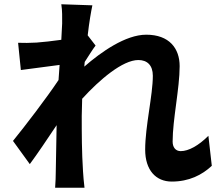

<svg xmlns="http://www.w3.org/2000/svg" viewBox="-20 -831 1040 902"><path d="M272 -721 268 -644C225 -638 181 -633 152 -631C117 -629 94 -629 65 -630L78 -502L260 -526L255 -455C199 -371 98 -239 41 -169L120 -60C155 -107 204 -180 246 -243L242 -23C242 -7 241 28 239 51H377C374 28 371 -8 370 -26C364 -120 364 -204 364 -286L366 -367C448 -457 556 -549 630 -549C672 -549 698 -524 698 -475C698 -384 662 -237 662 -128C662 -32 712 22 787 22C868 22 929 -9 975 -52L959 -193C913 -147 866 -121 829 -121C804 -121 791 -140 791 -166C791 -269 824 -416 824 -520C824 -604 775 -668 667 -668C570 -668 455 -587 376 -518L378 -540C395 -566 415 -599 429 -617L392 -665C399 -727 408 -778 414 -806L268 -811C273 -780 272 -750 272 -721Z"/></svg>

Font: Noto Sans CJK TC
Style: Bold
Weight: 700
Designer: Ryoko NISHIZUKA 西塚涼子 (kana, bopomofo & ideographs); Paul D. Hunt (Latin, Greek & Cyrillic); Sandoll Communications 산돌커뮤니
Foundry: Adobe
Version: Version 2.004;hotconv 1.0.118;makeotfexe 2.5.65603